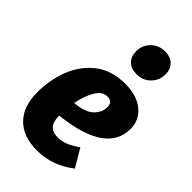

<svg xmlns="http://www.w3.org/2000/svg" viewBox="-251 -897 996 996"><g transform="rotate(45 247.5 -399.0)"><path d="M495 -405Q495 -225 184 -192V-191Q184 -146 203 -126Q222 -106 258 -106Q287 -106 314.5 -117Q342 -128 378 -153L436 -55Q343 18 230 18Q128 18 73 -38Q18 -94 18 -197Q18 -288 49 -368.5Q80 -449 145.5 -500Q211 -551 310 -551Q396 -551 445.5 -510Q495 -469 495 -405ZM330 -400Q330 -439 292 -439Q254 -439 229.5 -397.5Q205 -356 193 -293Q266 -299 298 -329.5Q330 -360 330 -400ZM230 -709Q230 -755 261 -785.5Q292 -816 337 -816Q377 -816 400 -793.5Q423 -771 423 -734Q423 -688 392 -657.5Q361 -627 316 -627Q276 -627 253 -649.5Q230 -672 230 -709Z"/></g></svg>

Font: Fira Sans Condensed ExtraBold
Style: Italic
Weight: 800
Width: 3
Italic angle: -8°
Designer: bBox Type GmbH & Carrois Corporate GbR & Edenspiekermann AG
Foundry: bBox Type GmbH & Carrois Corporate GbR & Edenspiekermann AG
Version: Version 4.301